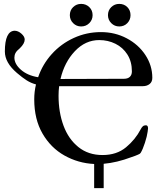

<svg xmlns="http://www.w3.org/2000/svg" viewBox="-20 -828 842 987"><path d="M339 -750Q339 -775 356 -791.5Q373 -808 397 -808Q422 -808 439 -791.5Q456 -775 456 -750Q456 -726 439 -709Q422 -692 397 -692Q373 -692 356 -709Q339 -726 339 -750ZM535 -750Q535 -775 552 -791.5Q569 -808 593 -808Q618 -808 634.5 -791.5Q651 -775 651 -750Q651 -726 634.5 -709Q618 -692 593 -692Q569 -692 552 -709Q535 -726 535 -750ZM284 -385Q281 -361 281 -336Q281 -251 306.5 -182Q332 -113 383 -72Q434 -31 507 -31Q580 -31 628 -71Q676 -111 703 -163Q708 -173 714 -178.5Q720 -184 730 -184Q741 -184 741 -168Q741 -163 739 -151Q736 -128 725 -94Q714 -60 703 -42Q700 -37 689.5 -33Q679 -29 675 -27Q659 -22 655 -20Q581 8 513 14V139H464V15Q382 11 311.5 -28.5Q241 -68 198.5 -141.5Q156 -215 156 -317Q156 -357 165 -394Q139 -401 117 -415Q95 -429 67 -453Q5 -506 5 -563Q5 -668 55 -670Q73 -670 90 -655Q107 -640 107 -625Q107 -604 82 -580Q66 -567 60 -556Q54 -545 54 -532Q54 -499 87.5 -469.5Q121 -440 176 -431Q199 -498 246.5 -550.5Q294 -603 359.5 -633Q425 -663 499 -663Q571 -663 631.5 -631Q692 -599 727.5 -545Q763 -491 763 -428Q763 -407 749 -396Q735 -385 714 -385ZM291 -422 617 -423Q637 -423 647.5 -433Q658 -443 658 -461Q658 -511 635 -547.5Q612 -584 573.5 -603Q535 -622 490 -622Q419 -622 365 -565Q311 -508 291 -422Z"/></svg>

Font: EB Garamond Medium
Style: Regular
Weight: 500
Designer: Georg Duffner and Octavio Pardo
Foundry: Georg Duffner
Version: Version 1.000